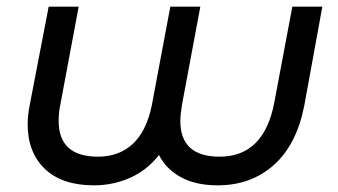

<svg xmlns="http://www.w3.org/2000/svg" viewBox="-20 -550 1015 576"><path d="M947 -530 893 -234Q870 -116 801.5 -55Q733 6 633 6Q567 6 522.5 -18.5Q478 -43 457 -85Q421 -39 370 -16.5Q319 6 262 6Q166 6 114.5 -43.5Q63 -93 63 -177Q63 -204 69 -234L126 -530H216L161 -236Q156 -214 156 -187Q156 -80 274 -80Q337 -80 378 -118Q419 -156 435 -232L491 -530H581L526 -236Q521 -206 521 -187Q521 -80 639 -80Q772 -80 803 -243L857 -530Z"/></svg>

Font: Montserrat Alternates Medium
Style: Italic
Weight: 500
Italic angle: -11.3°
Designer: Julieta Ulanovsky
Foundry: Julieta Ulanovsky
Version: Version 7.200